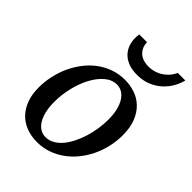

<svg xmlns="http://www.w3.org/2000/svg" viewBox="-204 -799 914 914"><g transform="rotate(45 253.0 -341.5)"><path d="M374 -304.2Q374 -339.8 367.2 -367.2Q360.4 -394.5 348.6 -413.1Q336.9 -431.6 320.6 -441.4Q304.2 -451.2 285.2 -451.2Q252.4 -451.2 224.4 -427.5Q196.3 -403.8 175.8 -365.5Q155.3 -327.1 143.6 -279.1Q131.8 -231 131.8 -182.1Q131.8 -145 138.7 -117.2Q145.5 -89.4 157.7 -70.6Q169.9 -51.8 186 -42.5Q202.1 -33.2 221.2 -33.2Q244.6 -33.2 265.4 -45.2Q286.1 -57.1 303 -77.4Q319.8 -97.7 333 -124.5Q346.2 -151.4 355.5 -181.4Q364.7 -211.4 369.4 -243.2Q374 -274.9 374 -304.2ZM475.1 -299.8Q475.1 -259.3 466.1 -220.5Q457 -181.6 440.2 -147Q423.3 -112.3 399.7 -83.3Q376 -54.2 346.4 -33Q316.9 -11.7 282.2 0.2Q247.6 12.2 209 12.2Q168 12.2 134.8 -1Q101.6 -14.2 78.6 -38.8Q55.7 -63.5 43.2 -98.4Q30.8 -133.3 30.8 -176.8Q30.8 -217.3 39.6 -256.6Q48.3 -295.9 64.7 -331.1Q81.1 -366.2 104.5 -396.2Q127.9 -426.3 157.5 -448Q187 -469.7 221.9 -481.9Q256.8 -494.1 295.9 -494.1Q332 -494.1 364.5 -482.9Q397 -471.7 421.6 -447.8Q446.3 -423.8 460.7 -387.2Q475.1 -350.6 475.1 -299.8ZM501 -694.8Q495.1 -669.4 480.7 -643.8Q466.3 -618.2 443.6 -597.4Q420.9 -576.7 389.9 -563.7Q358.9 -550.8 319.3 -550.8Q283.7 -550.8 258.8 -561Q233.9 -571.3 218.5 -587.9Q203.1 -604.5 196 -625.5Q189 -646.5 189 -668Q189 -673.8 189.5 -680.7Q189.9 -687.5 190.9 -694.8H243.2Q244.1 -672.9 252.2 -658Q260.3 -643.1 272.5 -634Q284.7 -625 299.6 -621.1Q314.5 -617.2 329.1 -617.2Q344.2 -617.2 361.6 -621.1Q378.9 -625 395.3 -634.3Q411.6 -643.6 426 -658.4Q440.4 -673.3 450.2 -694.8Z"/></g></svg>

Font: Charis SIL Viet
Style: Italic
Weight: 400
Italic angle: -11°
Foundry: SIL International
Version: Version 5.000